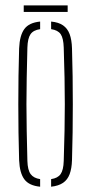

<svg xmlns="http://www.w3.org/2000/svg" viewBox="-20 -684 336 708"><path d="M50.5 -93.5Q49 -144 48.2 -195.8Q47.5 -247.5 47.5 -299.5Q47.5 -351.5 48.2 -403.2Q49 -455 50.5 -505.5Q52.5 -553.5 69.8 -577Q87 -600.5 128 -604.5V-576.5Q103 -573 92.5 -557.8Q82 -542.5 81 -508.5Q79.5 -447.5 78.5 -397.2Q77.5 -347 77.5 -299.8Q77.5 -252.5 78.5 -202Q79.5 -151.5 81 -90.5Q82 -57 93 -42Q104 -27 128 -23.5V4.5Q87 0.5 69.8 -22.8Q52.5 -46 50.5 -93.5ZM168.5 4.5V-23.5Q193 -27 203.5 -42Q214 -57 215 -90.5Q217 -151.5 218 -202Q219 -252.5 219 -299.8Q219 -347 218 -397.2Q217 -447.5 215 -508.5Q214 -543 203.8 -558Q193.5 -573 168.5 -576.5V-604.5Q196 -602 212.5 -590.5Q229 -579 236.8 -558.2Q244.5 -537.5 245.5 -505.5Q247 -455 247.8 -403.2Q248.5 -351.5 248.5 -299.8Q248.5 -248 247.8 -196.2Q247 -144.5 245.5 -93.5Q244.5 -62.5 236.8 -41.8Q229 -21 212.5 -9.8Q196 1.5 168.5 4.5ZM67.5 -664H229.5V-640H67.5Z"/></svg>

Font: Big Shoulders Stencil Display ExtraLight
Style: Regular
Weight: 250
Designer: Patric King
Foundry: XO Type Co
Version: Version 2.001